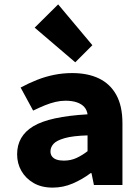

<svg xmlns="http://www.w3.org/2000/svg" viewBox="-20 -843 640 875"><path d="M220 12Q169 12 133 -9Q97 -30 77.5 -64Q58 -98 58 -140Q58 -223 131.5 -267.5Q205 -312 379 -322Q376 -342 364 -355.5Q352 -369 330.5 -376.5Q309 -384 278 -384Q256 -384 232.5 -378.5Q209 -373 184.5 -363Q160 -353 131 -339L74 -444Q111 -464 149 -479Q187 -494 227 -502Q267 -510 309 -510Q380 -510 431 -485.5Q482 -461 510 -410.5Q538 -360 538 -281V0H408L397 -54H393Q356 -26 312 -7Q268 12 220 12ZM271 -111Q303 -111 329.5 -123.5Q356 -136 379 -154V-226Q312 -224 275 -213.5Q238 -203 224 -187.5Q210 -172 210 -153Q210 -139 217.5 -129.5Q225 -120 238.5 -115.5Q252 -111 271 -111ZM323 -559 138 -717 245 -823 401 -637Z"/></svg>

Font: Source Code Pro ExtraBold
Style: Regular
Weight: 800
Monospace: yes
Designer: Paul D. Hunt, Teo Tuominen
Foundry: Adobe Systems Incorporated
Version: Version 1.018;hotconv 1.0.116;makeotfexe 2.5.65601